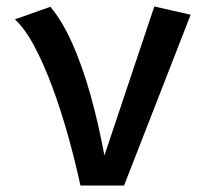

<svg xmlns="http://www.w3.org/2000/svg" viewBox="-20 -576 655 596"><path d="M229.7 0Q213.3 -75.9 191.3 -154.6Q169.2 -233.3 142.8 -304.9Q116.4 -376.4 87.2 -431.5Q57.9 -486.7 26.2 -515.9L136.4 -554.9Q172.8 -511.8 204.1 -441.8Q235.4 -371.8 260.5 -282.6Q285.6 -193.3 304.1 -93.3L459 -555.9L571.8 -530.3L365.1 0Z"/></svg>

Font: Fira Code Medium
Style: Regular
Weight: 500
Designer: Carrois Corporate, Edenspiekermann AG, Nikita Prokopov
Foundry: Carrois Corporate, Edenspiekermann AG, Nikita Prokopov
Version: Version 6.002